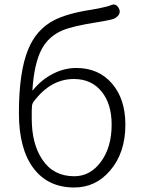

<svg xmlns="http://www.w3.org/2000/svg" viewBox="-20 -820 634 853"><path d="M310 13Q193 13 128.5 -73Q64 -159 64 -318Q64 -500 105 -600Q141 -689 220 -730Q278 -760 381 -776Q398 -779 415 -782L442 -788Q458 -791 473 -797Q495 -807 508 -783Q521 -758 491 -739Q480 -732 410 -721Q303 -704 260 -686Q197 -660 166 -603Q132 -540 124 -421Q124 -416 127 -420Q163 -465 214 -491.5Q265 -518 319 -518Q418 -518 477.5 -449Q537 -380 537 -266Q537 -141 469 -62Q405 13 310 13ZM310 -37Q381 -37 428.5 -101.5Q476 -166 476 -266Q476 -357 433 -411Q388 -469 308 -469Q205 -469 130 -369Q122 -359 122 -346L121 -329Q121 -311 121 -293Q121 -181 168 -111Q217 -37 310 -37Z"/></svg>

Font: Resource Han Rounded CN Light
Style: Regular
Weight: 300
Designer: Cyano Hao (round all glyphs); Ryoko NISHIZUKA 西塚涼子 (kana, bopomofo & ideographs); Paul D. Hunt (Latin, Greek & Cyrillic)
Foundry: Cyano Hao
Version: 0.990